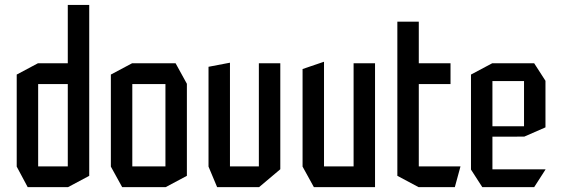

<svg xmlns="http://www.w3.org/2000/svg" viewBox="-20 -768 2303 788"><path d="M345.2 -424.7 258.2 -508.3V-747.8H346.2V-424.7ZM136.6 -423.1V-508.3H284.6L346.2 -424.1V-423.1ZM93.6 0 48.6 -84.2V-85.2H258.2V0ZM48.6 -85.2V-462L135.6 -508.3H136.6V-85.2ZM258.2 0V-423.1H346.2V-46.4L259.2 0Z M523 -423.1V-508.3H700.7L747 -424.1V-423.1ZM481.4 0 435 -84.2V-85.2H659V0ZM435 -85.2V-462L522 -508.3H523V-85.2ZM659 0V-423.1H747V-46.4L660 0Z M1042.4 0V-508.3H1130.4V-73.4L1043.4 0ZM871.1 0 835.8 -84.2V-85.2H1042.4V0ZM835.8 -85.2V-493.9L922.8 -510.5H923.8V-85.2Z M1431.2 0V-508.3H1519.2V0H1432.2ZM1268.2 0 1221.8 -84.2V-85.2H1431.2V0ZM1221.8 -85.2V-484.7L1308.8 -514.3H1309.8V-85.2Z M1610.8 -423.1V-679.2H1698.8V-508.3L1611.8 -423.1ZM1611.8 -423.1 1698.8 -508.3H1829V-423.1ZM1697.8 0 1610.8 -46.4V-423.1H1698.8V0ZM1698.8 0V-85.2H1869.7V-84.2L1846.7 0Z M1959.4 0 1913 -72V-73H2218.7V-72L2172.4 0ZM1913 -73V-462L2000 -508.3H2001V-73ZM2001 -207V-249.7H2130.7V-207.3ZM2001 -435.4V-508.3H2172.4L2218.7 -436.4V-435.4ZM2130.7 -207.3V-435.4H2218.7V-245.3L2131.7 -207.3Z"/></svg>

Font: Foldit Thin
Style: Regular
Weight: 100
Designer: Sophia Tai
Foundry: Sophia Tai
Version: Version 1.003